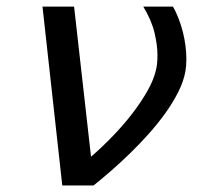

<svg xmlns="http://www.w3.org/2000/svg" viewBox="-20 -567 642 587"><path d="M109.9 -546.9H206.5L258.3 -87.9Q293.5 -118.2 326.4 -152.6Q359.4 -187 386 -221.9Q412.6 -256.8 431.2 -289.8Q449.7 -322.8 456.1 -350.1Q458.5 -358.4 460 -370.8Q461.4 -383.3 461.4 -398.9Q461.4 -428.7 452.4 -466.8Q443.4 -504.9 418 -546.9H508.8Q518.6 -529.8 526.1 -510Q533.7 -490.2 539.1 -469.2Q544.4 -448.2 547.1 -427Q549.8 -405.8 549.8 -386.2Q549.8 -365.7 546.9 -349.1Q541.5 -318.8 525.4 -286.6Q509.3 -254.4 486.1 -221.9Q462.9 -189.5 434.6 -157.7Q406.2 -126 376.7 -97.4Q347.2 -68.8 318.6 -43.9Q290 -19 266.1 0H170.4Z"/></svg>

Font: Hack
Style: Italic
Weight: 400
Italic angle: -11°
Monospace: yes
Designer: Christopher Simpkins
Foundry: Christopher Simpkins
Version: Version 2.019; ttfautohint (v1.4.1) -l 4 -r 80 -G 350 -x 0 -